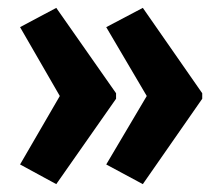

<svg xmlns="http://www.w3.org/2000/svg" viewBox="-20 -518 561 488"><path d="M494 -267 343 -50 250 -100 353 -274 250 -449 343 -498 494 -281ZM275 -267 123 -50 31 -100 132 -274 31 -449 123 -498 275 -281Z"/></svg>

Font: Noto Sans Khmer ExtraCondensed
Style: Bold
Weight: 700
Width: 2
Designer: Danh Hong and the Monotype Design Team
Foundry: Monotype Imaging Inc.
Version: Version 2.004